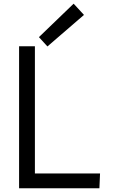

<svg xmlns="http://www.w3.org/2000/svg" viewBox="-20 -1006 624 1026"><path d="M188 -807.6 373.5 -986.3 428.7 -926.3 233.4 -757.8ZM82 0V-758.8H166.5V-79.1H514.6L511.2 0Z"/></svg>

Font: Duru Sans
Style: Regular
Weight: 400
Designer: Onur Yazõcõgil
Foundry: Onur Yazõcõgil
Version: Version 1.001